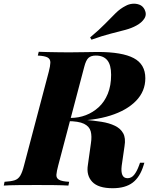

<svg xmlns="http://www.w3.org/2000/svg" viewBox="-65 -982 811 1016"><path d="M293 -355Q314 -354 330 -353Q346 -352 358.5 -350.5Q371 -349 384 -348Q431 -344 472 -337.5Q513 -331 543 -316.5Q573 -302 587 -276.5Q601 -251 594 -209L579 -105Q575 -73 582.5 -56Q590 -39 610 -39Q630 -39 644.5 -56.5Q659 -74 671 -107L676 -121H699L695 -108Q676 -45 637 -15.5Q598 14 531 14Q455 14 423 -20Q391 -54 400 -109L416 -223Q422 -261 415 -287Q408 -313 379.5 -327Q351 -341 291 -341ZM275 -342 280 -358H309Q351 -358 389 -372.5Q427 -387 457.5 -415Q488 -443 505.5 -486Q523 -529 523 -586Q523 -639 502.5 -663.5Q482 -688 442 -688Q417 -688 403.5 -676Q390 -664 381 -629L243 -106Q235 -76 233.5 -58Q232 -40 247 -31Q262 -22 301 -20L297 0Q265 -2 222 -2.5Q179 -3 130 -3Q80 -3 31.5 -2.5Q-17 -2 -45 0L-41 -20Q-7 -22 12 -28Q31 -34 42 -52Q53 -70 62 -106L193 -602Q201 -632 201.5 -650.5Q202 -669 187.5 -677.5Q173 -686 135 -688L140 -708Q159 -707 187 -706.5Q215 -706 245.5 -705.5Q276 -705 301 -705Q350 -705 385 -706Q420 -707 452 -707Q581 -707 642.5 -674.5Q704 -642 704 -568Q704 -499 655 -448.5Q606 -398 519 -370.5Q432 -343 315 -343ZM412 -784Q461 -825 492 -857Q523 -889 547.5 -913Q572 -937 600 -951Q616 -960 635 -962Q654 -964 672 -957.5Q690 -951 700 -932Q713 -906 699 -884Q685 -862 657 -847Q632 -833 598.5 -824Q565 -815 521.5 -804Q478 -793 419 -772Z"/></svg>

Font: Playfair Display ExtraBold
Style: Italic
Weight: 800
Italic angle: -14°
Designer: Claus Eggers Sørensen
Foundry: Claus Eggers Sørensen
Version: Version 1.203